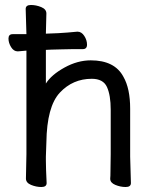

<svg xmlns="http://www.w3.org/2000/svg" viewBox="-20 -733 628 770"><path d="M164 -533V-398Q186 -433 238.5 -462Q291 -491 344 -491Q440 -491 475 -425Q502 -378 502 -297V-105L505 1Q505 17 484 17Q463 17 442.5 8.5Q422 0 422 -16V-17Q423 -25 423 -44L424 -115V-293Q424 -351 409 -384Q394 -417 348 -417Q272 -417 220 -361.5Q168 -306 166 -162Q165 -129 164 -105V-89Q164 -59 167 1Q167 17 146 17Q125 17 104.5 8.5Q84 0 84 -17L86 -115V-530Q77 -529 52 -527H51Q35 -527 24.5 -544Q14 -561 14 -578.5Q14 -596 31 -596H86L83 -697Q83 -713 104 -713Q125 -713 145.5 -704.5Q166 -696 166 -679L164 -598L214 -600Q250 -602 290 -606H291Q307 -606 318 -589Q329 -572 329 -554Q329 -536 312 -536H273Q245 -536 225 -535L186 -534Z"/></svg>

Font: LXGW WenKai Medium
Style: Regular
Weight: 500
Designer: LXGW / Fontworks Inc.
Foundry: LXGW / Fontworks Inc.
Version: Version 1.501; October 10, 2024